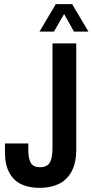

<svg xmlns="http://www.w3.org/2000/svg" viewBox="-20 -897 448 929"><path d="M171 12Q119 12 82 -6Q45 -24 24.5 -62.5Q4 -101 4 -160V-203H117V-170Q117 -130 129 -109Q141 -88 173 -88Q208 -88 221 -110.5Q234 -133 234 -182V-687H349V-175Q349 -108 326 -66.5Q303 -25 263.5 -6.5Q224 12 171 12ZM171 -744 250 -877H329L408 -744H338L269 -867H312L241 -744Z"/></svg>

Font: Archivo ExtraCondensed SemiBold
Style: Regular
Weight: 600
Width: 2
Designer: Hector Gatti
Foundry: Omnibus-Type
Version: Version 2.001